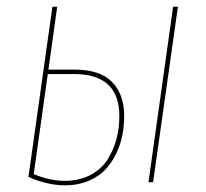

<svg xmlns="http://www.w3.org/2000/svg" viewBox="-20 -538 607 567"><path d="M199.2 -332.5Q275.4 -332.5 311 -295.9Q346.7 -259.3 346.7 -195.3Q346.7 -166 341.3 -138.4Q335.9 -110.8 323 -84Q310.1 -57.1 290.8 -36.9Q271.5 -16.6 241.7 -3.9Q211.9 8.8 174.8 9.3Q120.6 9.8 64 -15.6L134.8 -518.1H148.9L123 -332.5ZM491.2 -518.1H505.4L432.1 0H418.5ZM174.8 -3.9Q217.8 -4.9 249.8 -22.7Q281.7 -40.5 299.1 -69.3Q316.4 -98.1 324.5 -129.6Q332.5 -161.1 332.5 -195.3Q332.5 -319.3 198.7 -319.3H121.1L79.6 -23.9Q127.9 -3.4 174.8 -3.9Z"/></svg>

Font: Fira Sans Compressed Hair
Style: Italic
Weight: 100
Width: 3
Italic angle: -8°
Designer: Carrois Corporate & Edenspiekermann AG
Foundry: Carrois Corporate GbR & Edenspiekermann AG
Version: Version 4.203;PS 004.203;hotconv 1.0.88;makeotf.lib2.5.64775